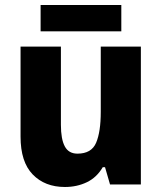

<svg xmlns="http://www.w3.org/2000/svg" viewBox="-20 -736 646 766"><path d="M542 -550V0H419L399 -69H390Q366 -28 326.5 -9Q287 10 239 10Q159 10 110.5 -40Q62 -90 62 -191V-550H223V-238Q223 -181 238.5 -152Q254 -123 289 -123Q345 -123 363.5 -166.5Q382 -210 382 -290V-550ZM464 -716V-611H142V-716Z"/></svg>

Font: Noto Sans Khmer UI SemiCondensed ExtraBold
Style: Regular
Weight: 800
Width: 4
Designer: Danh Hong and the Monotype Design Team
Foundry: Monotype Imaging Inc.
Version: Version 2.002; ttfautohint (v1.8.4.7-5d5b)